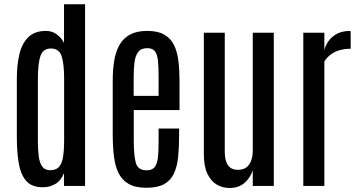

<svg xmlns="http://www.w3.org/2000/svg" viewBox="-20 -889 1712 918"><path d="M185.1 6.3C206.9 6.3 226.7 1.1 244.6 -9.5C262.5 -20.1 276.4 -37.4 286.1 -61.5V0H386.7V-868.7H286.1V-683.6C278.3 -699.9 266.8 -713.5 251.7 -724.6C236.6 -735.7 219.4 -741.2 200.2 -741.2C163.7 -741.2 135.3 -731.1 115 -710.9C94.6 -690.8 80.5 -663.3 72.5 -628.7C64.5 -594 60.5 -554.9 60.5 -511.2V-234.4C60.5 -188.8 63.4 -147.9 69.1 -111.6C74.8 -75.3 86.5 -46.5 104.2 -25.4C122 -4.2 148.9 6.3 185.1 6.3ZM219.7 -75.2C203.1 -75.2 190.6 -80.9 182.1 -92.3C173.7 -103.7 168.1 -119.8 165.3 -140.6C162.5 -161.5 161.1 -186 161.1 -214.4V-510.3C161.1 -560.7 165.2 -597.7 173.3 -621.3C181.5 -644.9 197.8 -656.9 222.2 -657.2C249.2 -657.2 266.7 -645 274.7 -620.6C282.6 -596.2 286.6 -560.2 286.6 -512.7V-218.8C286.6 -180 284.3 -150.2 279.5 -129.4C274.8 -108.6 267.5 -94.3 257.6 -86.7C247.6 -79 235 -75.2 219.7 -75.2Z M680.2 8.8C716 8.8 744.4 2.8 765.4 -9C786.4 -20.9 801.9 -37.9 812 -60.1C822.1 -82.2 828.7 -108.7 831.8 -139.6C834.9 -170.6 836.4 -205.1 836.4 -243.2V-274.4H738.3V-215.3C738.3 -186.7 737.4 -161.9 735.6 -140.9C733.8 -119.9 728.9 -103.6 720.9 -92C713 -80.5 699.7 -74.7 681.2 -74.7C652.8 -74.7 635.5 -86.8 629.2 -111.1C622.8 -135.3 619.6 -170.6 619.6 -216.8V-362.8H838.4V-501C838.4 -536.1 836.6 -568.4 833 -597.9C829.4 -627.4 822.3 -652.8 811.8 -674.1C801.2 -695.4 785.6 -711.9 765.1 -723.6C744.6 -735.4 717.6 -741.2 684.1 -741.2C650.9 -741.2 623.5 -735.4 602.1 -723.9C580.6 -712.3 563.8 -696 551.8 -675C539.7 -654.1 531.2 -629.2 526.4 -600.3C521.5 -571.5 519 -539.9 519 -505.4V-246.6C519 -208.5 520.9 -173.7 524.7 -142.3C528.4 -110.9 535.8 -84 546.9 -61.5C557.9 -39.1 574.1 -21.7 595.5 -9.5C616.8 2.7 645 8.8 680.2 8.8ZM619.1 -430.7V-520.5C619.1 -547.9 620.5 -571.9 623.3 -592.5C626.1 -613.2 632.1 -629.4 641.4 -641.1C650.6 -652.8 664.9 -658.7 684.1 -658.7C701.3 -658.7 713.7 -653.6 721.2 -643.3C728.7 -633.1 733.4 -617.9 735.4 -597.9C737.3 -577.9 738.3 -553.2 738.3 -523.9V-430.7Z M1077.1 9.8C1107.1 9.8 1131.3 1.4 1149.9 -15.4C1168.5 -32.1 1181.3 -51.9 1188.5 -74.7V0H1289.1V-732.4H1188.5V-166C1188.5 -140.3 1182.7 -119.1 1171.1 -102.3C1159.6 -85.5 1141.8 -77.1 1117.7 -77.1C1095.9 -77.1 1079.9 -84.5 1069.8 -99.1C1059.7 -113.8 1054.7 -135.3 1054.7 -163.6V-732.4H954.6V-152.3C954.6 -113.6 960.3 -82.3 971.7 -58.3C983.1 -34.4 998 -17.1 1016.6 -6.3C1035.2 4.4 1055.3 9.8 1077.1 9.8Z M1430.2 0H1530.8V-595.2C1540.5 -610.5 1552.2 -622.6 1565.9 -631.6C1579.6 -640.5 1594.2 -646.9 1609.9 -650.6C1625.5 -654.4 1641.1 -656.2 1656.7 -656.2V-669.2V-698.7C1656.7 -709.8 1656.7 -719.6 1656.5 -728.3C1656.3 -736.9 1655.9 -741.2 1655.3 -741.2C1622.7 -741.2 1595.9 -733.2 1575 -717.3C1554 -701.3 1539.2 -679.2 1530.8 -650.9V-732.4H1430.2Z"/></svg>

Font: Antonio
Style: Regular
Weight: 400
Designer: Vernon Adams
Foundry: Vernon Adams
Version: Version 1.002